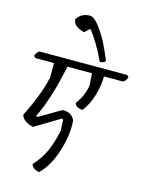

<svg xmlns="http://www.w3.org/2000/svg" viewBox="-146 -1001 901 1191"><g transform="rotate(15 304.5 -405.5)"><path d="M461 -573Q461 -517 442 -451Q423 -385 386 -338Q364 -339 349.5 -348Q335 -357 335 -370Q383 -436 389 -500L384 -573H227Q210 -498 199 -454Q188 -410 165.5 -343.5Q143 -277 118 -229L127 -223L267 -305Q325 -308 347 -260Q354 -169 320.5 -62Q287 45 226 104Q182 97 174 67Q223 13 248.5 -45.5Q274 -104 289 -180L286 -248L278 -254L117 -157Q88 -162 66 -177.5Q44 -193 39 -214Q116 -368 140 -480V-573H21L9 -584Q16 -608 34 -619H597L609 -608Q602 -584 584 -573ZM280 -915Q306 -915 341 -869.5Q376 -824 400.5 -774.5Q425 -725 447 -672Q445 -654 412 -654Q358 -770 303 -836L270 -806Q198 -824 197 -872Q228 -915 280 -915Z"/></g></svg>

Font: Tillana
Style: Regular
Weight: 400
Designer: Lipi Raval (Devanagari, Latin), Jonny Pinhorn (Latin)
Foundry: Indian Type Foundry
Version: Version 2.003;PS 1.0;hotconv 1.0.79;makeotf.lib2.5.61930; tt